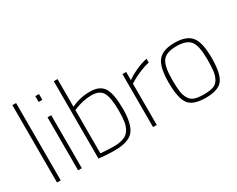

<svg xmlns="http://www.w3.org/2000/svg" viewBox="-95 -1145 1939 1569"><g transform="rotate(-30 874.5 -360.5)"><path d="M85 0V-730H120V0Z M284 0V-500H319V0ZM284 -645V-700H319V-645Z M511 -469Q594 -509 687.5 -509Q781 -509 817 -451Q853 -393 853 -252Q853 -111 806 -51Q759 9 625 9Q555 9 498 2L476 0V-730H511ZM511 -29Q589 -23 637.5 -23Q686 -23 724.5 -36Q763 -49 783 -81Q803 -113 809.5 -152.5Q816 -192 816 -258Q816 -376 789 -426.5Q762 -477 683 -477Q643 -477 600 -467Q557 -457 534 -447L511 -437Z M991 0V-500H1026V-422Q1056 -446 1115.5 -473.5Q1175 -501 1224 -510V-474Q1180 -465 1130.5 -444Q1081 -423 1054 -406L1026 -389V0Z M1329 -453Q1375 -509 1486 -509Q1597 -509 1643 -453Q1689 -397 1689 -251Q1689 -105 1648 -48Q1607 9 1486 9Q1365 9 1324 -48Q1283 -105 1283 -251Q1283 -397 1329 -453ZM1652 -259Q1652 -385 1617 -431Q1582 -477 1486 -477Q1390 -477 1355 -431Q1320 -385 1320 -259Q1320 -188 1325 -148.5Q1330 -109 1347.5 -77.5Q1365 -46 1397.5 -34.5Q1430 -23 1486 -23Q1542 -23 1574.5 -34.5Q1607 -46 1624.5 -77.5Q1642 -109 1647 -148.5Q1652 -188 1652 -259Z"/></g></svg>

Font: Titillium Web
Style: Thin
Weight: 200
Version: Version 1.001;PS 57.000;hotconv 1.0.70;makeotf.lib2.5.55311